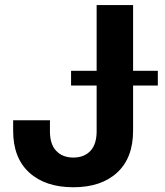

<svg xmlns="http://www.w3.org/2000/svg" viewBox="-20 -748 666 777"><path d="M276.9 9.8Q163.6 9.8 98.4 -49.6Q33.2 -108.9 33.2 -218.8V-261.2H182.1V-216.3Q182.1 -164.1 207.8 -137.2Q233.4 -110.4 276.9 -110.4Q320.3 -110.4 345.7 -137.2Q371.1 -164.1 371.1 -216.8V-727.5H518.6V-219.2Q518.6 -108.9 454.1 -49.6Q389.6 9.8 276.9 9.8ZM267.6 -401.9V-461.4H618.7V-401.9Z"/></svg>

Font: Inter
Style: Bold
Weight: 700
Designer: Rasmus Andersson
Foundry: rsms
Version: Version 4.001;git-9221beed3